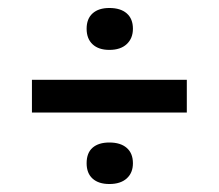

<svg xmlns="http://www.w3.org/2000/svg" viewBox="-20 -544 549 481"><path d="M60 -262V-344H448V-262ZM254 -419Q227 -419 212 -433Q197 -447 197 -472Q197 -497 212 -510.5Q227 -524 254 -524Q282 -524 297.5 -510.5Q313 -497 313 -472Q313 -448 297.5 -433.5Q282 -419 254 -419ZM254 -83Q227 -83 212 -96.5Q197 -110 197 -135Q197 -161 212 -174Q227 -187 254 -187Q282 -187 297.5 -173.5Q313 -160 313 -135Q313 -111 297.5 -97Q282 -83 254 -83Z"/></svg>

Font: Bricolage Grotesque 17pt
Style: Regular
Weight: 400
Version: Version 1.001;gftools[0.9.33.dev8+g029e19f]